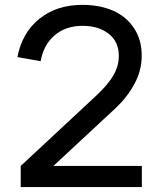

<svg xmlns="http://www.w3.org/2000/svg" viewBox="-20 -754 641 774"><path d="M63.5 0V-85L368.7 -369.1Q416.5 -414.1 437.7 -451.2Q459 -488.3 459 -528.8Q459 -585.9 418.2 -617.9Q377.4 -649.9 313 -649.9Q245.1 -649.9 200.2 -611.6Q155.3 -573.2 144 -507.3L50.3 -523.9Q68.8 -622.1 138.7 -678.2Q208.5 -734.4 312 -734.4Q381.3 -734.4 434.8 -711.4Q488.3 -688.5 520 -640.9Q551.8 -593.3 551.3 -527.3Q550.8 -468.8 521.7 -415.3Q492.7 -361.8 446.8 -318.8L195.3 -85H551.8V0Z"/></svg>

Font: Vela Sans Med
Style: Regular
Weight: 500
Designer: Principal design: Mikhail Sharanda - project Manrope.
Design modification: Ravid Balaliev
Foundry: Mikhail Sharanda
Version: Version 1.001